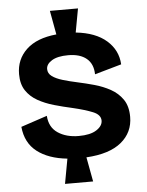

<svg xmlns="http://www.w3.org/2000/svg" viewBox="-60 -832 769 1007"><g transform="rotate(-5 324.5 -328.5)"><path d="M241 127 265 -4Q166 -14 106.5 -60Q47 -106 39 -191L177 -237Q181 -176 225.5 -146.5Q270 -117 335 -117Q396 -117 428.5 -138Q461 -159 461 -187Q461 -218 420.5 -234.5Q380 -251 316 -266Q266 -277 219 -290.5Q172 -304 134 -325.5Q96 -347 73.5 -381Q51 -415 51 -467Q51 -545 105.5 -596.5Q160 -648 264 -658L241 -784H389L366 -659Q470 -648 527.5 -597.5Q585 -547 589 -472L448 -432Q447 -487 412.5 -515.5Q378 -544 316 -544Q260 -544 230 -525.5Q200 -507 200 -481Q200 -458 220.5 -443Q241 -428 276 -417.5Q311 -407 353 -398Q395 -389 440 -376.5Q485 -364 524 -342.5Q563 -321 587.5 -285.5Q612 -250 612 -194Q612 -112 549.5 -60.5Q487 -9 365 -2L389 127Z"/></g></svg>

Font: Bricolage Grotesque 12pt ExtraBold
Style: Regular
Weight: 800
Designer: Mathieu Triay
Foundry: Atelier Triay
Version: Version 1.001; ttfautohint (v1.8.4.7-5d5b);gftools[0.9.33.de